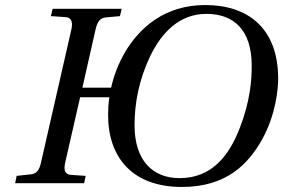

<svg xmlns="http://www.w3.org/2000/svg" viewBox="-20 -727 1124 762"><path d="M40 0H314L320 -29L261 -33C237 -35 232 -52 239 -83L298 -341H414C410 -315 409 -291 409 -270C409 -105 503 15 702 15C879 15 966 -76 1021 -175C1075 -273 1084 -375 1084 -414C1084 -619 960 -707 795 -707C635 -707 536 -619 478 -523C449 -474 431 -424 421 -379H307L359 -609C366 -640 376 -656 401 -658L456 -663L463 -692H189L182 -663L241 -659C264 -657 270 -639 263 -609L143 -83C136 -51 125 -37 101 -35L46 -29ZM514 -230C514 -314 530 -407 576 -504C622 -599 693 -672 799 -672C909 -672 979 -607 979 -466C979 -409 973 -326 932 -220C891 -113 823 -20 693 -20C585 -20 514 -91 514 -230Z"/></svg>

Font: Heuristica
Style: Italic
Weight: 400
Italic angle: -13°
Version: Version 1.0.1